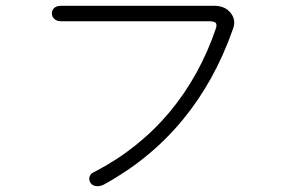

<svg xmlns="http://www.w3.org/2000/svg" viewBox="-20 -691 1040 667"><path d="M192.4 -670.9Q176.8 -670.9 168 -663.1Q160.2 -655.3 160.2 -644.5Q160.2 -633.8 168 -626Q176.8 -617.2 191.4 -617.2H705.1Q722.7 -617.2 728.5 -612.3Q734.4 -607.4 730.5 -593.8Q674.8 -428.7 569.3 -301.8Q460.9 -172.9 309.6 -94.7Q294.9 -88.9 291 -77.1Q288.1 -66.4 293.9 -56.6Q299.8 -46.9 311.5 -44.9Q325.2 -42 340.8 -49.8Q502.9 -138.7 615.2 -275.4Q725.6 -409.2 789.1 -589.8Q800.8 -619.1 783.2 -643.6Q763.7 -670.9 723.6 -670.9Z"/></svg>

Font: GulimChe
Style: Regular
Weight: 400
Monospace: yes
Version: Version 2.21